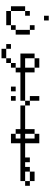

<svg xmlns="http://www.w3.org/2000/svg" viewBox="918 -1520 665 2540"><g transform="rotate(90 1250.0 -249.5)"><path d="M187.5 -250V-312.5H125V-250H62.5V-62.5H125V0H312.5V-62.5H125V-250ZM250 -500V-562.5H187.5V-500ZM312.5 -62.5H375V-125H312.5ZM375 -125H437.5V-312.5H375ZM375 -312.5V-375H312.5V-312.5Z M1000 -187.5V-250H937.5Q937.5 -250 937.5 -375H875Q875 -375 875 -250H750Q750 -250 750 -375H687.5V-187.5H875V-125H812.5V-62.5H750V0H625V62.5H750V0H812.5V-62.5H875V-125H937.5V-187.5ZM625 0V-62.5H562.5V0ZM750 -375H875V-437.5H750Z M1187.5 -62.5V-125H1125V-62.5ZM1312.5 -62.5V-125H1250V-62.5ZM1500 -187.5V-250H1375V-187.5ZM1312.5 -250H1000V-187.5H1312.5ZM1312.5 -250H1375V-312.5H1312.5ZM1312.5 -312.5Q1312.5 -312.5 1312.5 -437.5H1250Q1250 -437.5 1250 -312.5Z M2000 -187.5V-250H1875V-437.5H1750V-375H1687.5Q1687.5 -375 1687.5 -250H1500V-187.5H1687.5V-125H1750V-62.5H1875Q1875 -62.5 1875 -187.5ZM1750 -125V-187.5H1812.5V-125ZM1750 -250Q1750 -250 1750 -375H1812.5Q1812.5 -375 1812.5 -250Z M2437.5 -250V-312.5H2375V-250H2250V-312.5H2187.5V-250H2125V-312.5H2062.5V-250H2000V-187.5H2375V-250ZM2250 -312.5H2375V-375H2250Z"/></g></svg>

Font: BFUnifontExMono
Style: Regular
Weight: 500
Version: Version 15.0.06